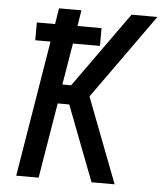

<svg xmlns="http://www.w3.org/2000/svg" viewBox="-53 -781 705 828"><g transform="rotate(5 300.0 -367.5)"><path d="M374 0 249 -326H199L145 0H48L145 -589H79V-666H158L169 -735H266L255 -666H359V-589H242L212 -409H250L483 -735H595L333 -368L474 0Z"/></g></svg>

Font: Iosevka Aile Medium Oblique
Style: Regular
Weight: 500
Italic angle: -9°
Designer: Belleve Invis
Foundry: Belleve Invis
Version: Version 31.1.0; ttfautohint (v1.8.4)